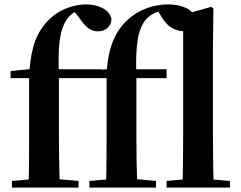

<svg xmlns="http://www.w3.org/2000/svg" viewBox="-20 -850 1093 870"><path d="M34 0V-30L147 -40H226L336 -30V0ZM109 0Q111 -58 111.5 -117.5Q112 -177 112 -235V-496H28V-528L159 -541L112 -516L113 -528Q120 -614 140.5 -667Q161 -720 201 -760Q237 -796 282.5 -813Q328 -830 370 -830Q411 -830 443.5 -814Q476 -798 485 -765Q485 -741 468.5 -724.5Q452 -708 423 -708Q400 -708 380 -722.5Q360 -737 335 -775L313 -802V-817H360V-809Q342 -806 325 -798.5Q308 -791 292 -774Q272 -751 261 -716Q250 -681 247 -627Q244 -573 247 -491V-235Q247 -177 248 -117.5Q249 -58 251 0ZM181 -496V-536H441V-496ZM385 0V-30L498 -40H582L687 -30V0ZM460 0Q462 -58 462.5 -117.5Q463 -177 463 -235V-496H379V-528L510 -541L463 -516Q467 -583 480 -628.5Q493 -674 513 -705.5Q533 -737 557 -759Q598 -796 645.5 -813Q693 -830 741 -830Q787 -830 822 -814.5Q857 -799 866 -764Q865 -740 852 -724.5Q839 -709 810 -709Q786 -709 760.5 -722.5Q735 -736 712 -773L693 -805V-817H734V-806Q705 -801 682.5 -791.5Q660 -782 642 -763Q613 -728 603.5 -667Q594 -606 598 -504V-235Q598 -177 599 -117.5Q600 -58 602 0ZM531 -496V-536H735V-496ZM735 0V-30L843 -40H907L1022 -30V0ZM807 0Q808 -35 808.5 -75Q809 -115 809.5 -156.5Q810 -198 810 -235V-783L937 -819L947 -811L945 -651V-235Q945 -198 945.5 -156.5Q946 -115 946.5 -75Q947 -35 948 0Z"/></svg>

Font: Noto Serif TC
Style: Bold
Weight: 700
Designer: Ryoko NISHIZUKA 西塚涼子 (kana & ideographs); Frank Grießhammer (Latin, Greek & Cyrillic); Wenlong ZHANG 张文龙 (bopomofo); San
Foundry: Adobe
Version: Version 2.002-H1;hotconv 1.1.0;makeotfexe 2.6.0